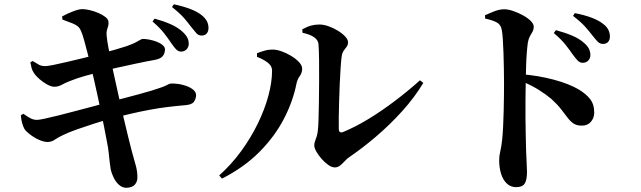

<svg xmlns="http://www.w3.org/2000/svg" viewBox="-20 -832 3030 907"><path d="M790.1 -626.7Q776.3 -647.4 755.9 -674Q735.5 -700.5 700.4 -730.5L710.5 -744.1Q752.4 -732.4 786.5 -717.4Q820.6 -702.4 843.2 -681.1Q859.2 -666.4 865.6 -652.7Q871.9 -638.9 871.6 -624.6Q871.3 -609.3 861.1 -598.6Q850.8 -588 834.5 -588.3Q822.1 -588.6 812 -598.9Q801.9 -609.2 790.1 -626.7ZM882.6 -705.4Q869.3 -723.5 850.3 -745.8Q831.2 -768 792.5 -798.8L801.4 -811.7Q843.9 -802.7 877.4 -790.1Q910.8 -777.5 931.2 -761.5Q949.9 -746.9 957.5 -731.5Q965.2 -716.1 964.9 -698.9Q964.6 -682.8 956 -673.3Q947.3 -663.8 931.8 -664.1Q917.4 -664.3 907.4 -675.4Q897.5 -686.4 882.6 -705.4ZM273.5 -754.5Q297.1 -767.5 324.8 -778.2Q352.5 -788.9 369.1 -788.9Q384.6 -788.9 405 -783.9Q425.4 -779 444.6 -770.8Q463.8 -762.6 477.1 -752.3Q490.4 -742 491.9 -732.1Q494.1 -719.7 491.2 -710.1Q488.3 -700.4 485.3 -690.1Q482.3 -679.8 483.5 -665.2Q486.1 -638.6 492.2 -606.6Q498.3 -574.5 508 -525.6Q525.1 -447.7 539.4 -383.6Q553.7 -319.5 565.5 -269Q577.3 -218.5 586.7 -180.9Q596.2 -143.3 602.2 -119.2Q614.3 -75.6 621.7 -49.2Q629.1 -22.8 629.1 6.6Q629.1 26 616.9 40.2Q604.6 54.4 576.4 55.1Q558.4 55.1 543 41.9Q527.5 28.7 517.4 8.1Q507.2 -12.4 502.8 -33.4Q500.8 -43.6 498.6 -63Q496.4 -82.5 493.7 -108.5Q491.1 -134.6 485.3 -161.9Q479.2 -195 471.7 -232.8Q464.2 -270.6 456 -309.1Q447.9 -347.5 440.1 -383.6Q432.3 -419.6 425.3 -450.2Q418.3 -480.9 413.3 -502.1Q403.4 -542.1 394.3 -578.4Q385.2 -614.6 377.2 -642.8Q369.2 -671 363 -684.9Q357.2 -699 348.2 -707Q339.1 -714.9 322.3 -721.7Q305.6 -728.5 275 -739.5ZM123.4 -537.7 134.4 -543.8Q152 -533 163.8 -526.3Q175.7 -519.7 193.9 -519.7Q205.1 -519.7 232.6 -525.3Q260.2 -530.8 297 -539.5Q333.8 -548.2 372.7 -557.6Q411.6 -566.9 443.8 -575.3Q490.1 -587.5 521.2 -596.6Q552.4 -605.6 577.4 -613.7Q610.6 -625.1 629.3 -636.5Q648 -647.8 654.3 -648.1Q667.2 -648.4 685.1 -644.9Q703.1 -641.5 720.1 -635Q737.1 -628.5 748.2 -619.1Q759.4 -609.7 759.4 -598.8Q759.4 -580.8 749.2 -567.4Q739.1 -554 709.8 -548.8Q671.7 -542.1 624.9 -532.1Q578.1 -522.1 535.4 -512.6Q492.7 -503.1 466.6 -496.1Q425.7 -485.8 383 -473.7Q340.2 -461.6 308.9 -448.7Q286.7 -439.8 270.9 -431Q255 -422.2 236.4 -422.2Q222.6 -422.2 203.3 -432.6Q184.1 -443 166.6 -458.2Q149.1 -473.4 139.4 -488.4Q131.7 -500.8 129.1 -511Q126.4 -521.2 123.4 -537.7ZM78.5 -287.4 90.5 -294.6Q112.9 -278.3 126.5 -272Q140.1 -265.7 154.5 -265.7Q164.5 -265.7 191.2 -271.4Q218 -277.1 255.9 -286.6Q293.7 -296.1 336.2 -307.4Q378.6 -318.7 419.7 -329.4Q460.7 -340.1 493.7 -349.3Q528 -358.2 563.5 -367.6Q599.1 -376.9 633.3 -386.1Q667.5 -395.2 696.1 -403.9Q724.8 -412.7 744.8 -420Q763.2 -426.8 772.1 -432Q781 -437.1 788 -437.4Q817.5 -438 844.6 -430.8Q871.7 -423.7 889 -411.2Q906.3 -398.7 906.3 -382.4Q906.3 -367.4 897.2 -352.8Q888.2 -338.1 857.9 -335.4Q811.3 -331.4 770.1 -326.3Q728.9 -321.2 688.1 -313.6Q647.3 -306 602.2 -295.7Q557.1 -285.3 502 -270.8Q466 -261.3 424 -247.8Q382 -234.4 343.3 -220.7Q304.7 -207 278.1 -194.1Q254.2 -182.9 239.2 -172.4Q224.3 -162 205.7 -161.2Q187 -161.2 163.6 -171.8Q140.1 -182.5 121.3 -197.2Q102.4 -211.9 95.6 -222.6Q89.2 -234.4 84.7 -249.9Q80.2 -265.4 78.5 -287.4Z M1407.9 -693.6Q1432.2 -706.6 1450.4 -711.4Q1468.6 -716.2 1488.8 -716.2Q1509.1 -716.2 1532.4 -707.9Q1555.7 -699.6 1576.7 -686.6Q1597.8 -673.7 1610.9 -659.3Q1624.1 -645 1624.1 -632.6Q1624.1 -619.7 1617.8 -611.4Q1611.4 -603.1 1603.9 -593Q1596.3 -582.8 1593.9 -564.4Q1591.4 -547.3 1589.2 -513.9Q1587 -480.5 1585.1 -439.9Q1583.2 -399.2 1582.1 -357.4Q1581 -315.7 1580.3 -280.6Q1579.7 -245.4 1580.4 -223.9Q1580.4 -199.9 1602.9 -209.2Q1658.5 -232.3 1720.6 -269.9Q1782.6 -307.5 1845 -354.8Q1907.4 -402 1964 -452.7L1979.7 -440.3Q1938.2 -371.4 1880.1 -307.1Q1822 -242.8 1757.5 -187.8Q1693 -132.7 1630.7 -90.3Q1619.4 -82.9 1608.9 -71.2Q1598.3 -59.5 1587 -50.3Q1575.6 -41.1 1561.5 -41.1Q1547.4 -41.1 1530.7 -52.9Q1513.9 -64.8 1499 -81.8Q1484.1 -98.8 1474.3 -116.1Q1464.6 -133.4 1464.6 -144.5Q1464.6 -155.7 1468.2 -165.2Q1471.8 -174.7 1476 -187.5Q1480.2 -200.3 1481.9 -219.5Q1483.7 -233.9 1484.8 -269.9Q1485.9 -305.8 1486.6 -353.7Q1487.2 -401.5 1487.5 -451.9Q1487.8 -502.2 1487.3 -546.9Q1486.8 -591.6 1484.8 -620.6Q1483.8 -642.2 1464.3 -655.9Q1444.8 -669.6 1409.1 -677.1ZM1194 -563.7V-580.8Q1211.1 -587.2 1230.2 -592.7Q1249.3 -598.2 1271.1 -597.7Q1288.2 -597.4 1311.3 -589.1Q1334.5 -580.8 1356.6 -567.3Q1378.6 -553.7 1393 -538.1Q1407.4 -522.5 1407.4 -507.4Q1407.4 -488.3 1396.1 -472.7Q1384.7 -457.1 1380.7 -437.6Q1364 -352.9 1320.8 -270Q1277.7 -187.1 1205.7 -114.5Q1133.7 -41.8 1028.7 11.8L1015.5 -3.2Q1072.9 -54.7 1119 -117.7Q1165 -180.7 1197.7 -247.9Q1230.4 -315.1 1247.8 -379.5Q1265.2 -443.9 1265.2 -498.3Q1265.2 -514.8 1254.6 -526.7Q1244 -538.6 1227.7 -547.7Q1211.3 -556.8 1194 -563.7Z M2686.4 -573.4Q2672.6 -593.9 2652.2 -619.8Q2631.8 -645.8 2596.1 -675.8L2606 -689.5Q2648.1 -678.3 2682.5 -663.9Q2716.9 -649.4 2739.8 -628.6Q2756.1 -614.5 2762.6 -600.3Q2769 -586.1 2769 -571.6Q2769 -556.5 2758.9 -545.9Q2748.8 -535.3 2732.5 -535.3Q2719.8 -535.3 2709.4 -545.6Q2699 -555.9 2686.4 -573.4ZM2777.9 -665.3Q2764.3 -682.9 2745.2 -704.7Q2726.2 -726.6 2686.9 -757.1L2695.8 -770Q2738.6 -761.6 2772.1 -749.4Q2805.5 -737.1 2826.1 -721.4Q2845.4 -707.6 2853.3 -692.1Q2861.2 -676.6 2861.2 -659.4Q2861.2 -643.3 2852.6 -633.9Q2843.9 -624.5 2828.4 -624.5Q2813.7 -624.5 2803.2 -635.4Q2792.7 -646.3 2777.9 -665.3ZM2271 -759.8Q2292.7 -769.8 2316.3 -779Q2340 -788.2 2361.7 -788.2Q2380.4 -788.2 2404.1 -780.1Q2427.9 -772.1 2450.4 -759.7Q2472.8 -747.3 2487.1 -733.2Q2501.3 -719.1 2501.3 -706.7Q2501.3 -692.1 2495.5 -682Q2489.7 -671.9 2483.3 -660.8Q2477 -649.6 2473.5 -630.7Q2470.5 -608.5 2468.3 -579.8Q2466.1 -551.1 2465.2 -518Q2464.4 -484.9 2463.6 -450.1Q2462.9 -409.4 2462.4 -365.6Q2461.9 -321.8 2462.3 -277.9Q2462.6 -234 2463.6 -193.8Q2464.5 -153.6 2465.3 -119.7Q2466.7 -81.4 2468.1 -56.3Q2469.5 -31.1 2469.5 -20.8Q2469.5 18.2 2458.6 35.2Q2447.7 52.1 2418.5 52.1Q2392.6 52.1 2374.6 35.4Q2356.6 18.8 2347.4 -10.1Q2338.1 -38.9 2338.1 -75.6Q2338.1 -95.7 2343.1 -116.2Q2348.1 -136.7 2351.9 -169.5Q2354.9 -197.5 2356.7 -234.3Q2358.6 -271.1 2359.4 -309.7Q2360.3 -348.4 2360.7 -382.4Q2361 -416.5 2361 -438.7Q2361 -470.2 2360.3 -507.1Q2359.6 -543.9 2358.5 -579.8Q2357.4 -615.7 2355.4 -645.5Q2353.5 -675.4 2350 -692.2Q2345.4 -717.4 2324 -727.6Q2302.6 -737.9 2272 -744.1ZM2441.3 -481.7Q2523.5 -475.1 2596.5 -455.5Q2669.5 -435.9 2714.5 -408.9Q2747.3 -389.4 2767.2 -364.6Q2787.1 -339.8 2787.1 -299.8Q2787.1 -275.4 2771.7 -257Q2756.4 -238.5 2728.6 -238.5Q2704.8 -238.5 2690 -248.1Q2675.2 -257.8 2662.1 -275Q2648.9 -292.3 2631 -315.4Q2613.2 -338.6 2584.4 -364.8Q2557.8 -387.1 2524.4 -407.9Q2491 -428.7 2441.3 -449.9Z"/></svg>

Font: Noto Serif JP
Style: Regular
Weight: 200
Designer: Ryoko NISHIZUKA 西塚涼子 (kana & ideographs); Frank Grießhammer (Latin, Greek & Cyrillic); Wenlong ZHANG 张文龙 (bopomofo); San
Foundry: Adobe
Version: Version 2.001;hotconv 1.1.0;makeotfexe 2.6.0